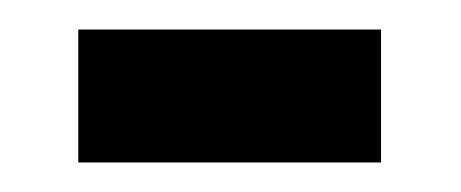

<svg xmlns="http://www.w3.org/2000/svg" viewBox="-20 -336 312 130"><path d="M33 -226V-316H238V-226Z"/></svg>

Font: Archivo Condensed Medium
Style: Regular
Weight: 500
Width: 3
Designer: Hector Gatti
Foundry: Omnibus-Type
Version: Version 2.001